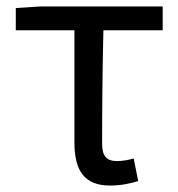

<svg xmlns="http://www.w3.org/2000/svg" viewBox="-20 -563 554 596"><path d="M322 13C356 13 387 6 409 -1L395 -71C377 -66 360 -63 342 -63C312 -63 297 -78 297 -116C297 -226 298 -346 301 -469H485V-543H106L29 -538V-469H211V-122C211 -35 240 13 322 13Z"/></svg>

Font: Source Han Sans KR
Style: Regular
Weight: 400
Designer: Ryoko NISHIZUKA 西塚涼子 (kana, bopomofo & ideographs); Paul D. Hunt (Latin, Greek & Cyrillic); Sandoll Communications 산돌커뮤니
Foundry: Adobe
Version: Version 2.004;hotconv 1.0.118;makeotfexe 2.5.65603